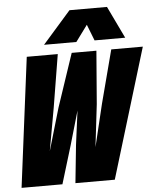

<svg xmlns="http://www.w3.org/2000/svg" viewBox="-61 -979 848 1030"><g transform="rotate(-5 363.5 -463.5)"><path d="M102 -698H269L222 -412L181 -183L248 -412L344 -698H477L454 -412L427 -183L482 -412L557 -698H727L515 0H303L324 -204L348 -387L295 -204L233 0H13ZM352 -927H554L637 -754H472L438 -841L374 -754H200Z"/></g></svg>

Font: Azeret Mono ExtraBold
Style: Italic
Weight: 800
Italic angle: -12°
Designer: Martin Vácha
Foundry: Displaay
Version: Version 1.000; Glyphs 3.0.3, build 3074